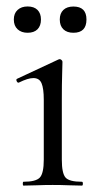

<svg xmlns="http://www.w3.org/2000/svg" viewBox="-20 -580 313 600"><path d="M53.4 0Q51.2 0 51.2 -6Q51.2 -12 53.4 -12Q92.4 -12 104.6 -25.3Q116.8 -38.6 116.8 -81V-268Q116.8 -303.5 109.9 -319.7Q103.1 -336 84.4 -336Q75.7 -336 64.7 -332.6Q53.6 -329.2 38.6 -321.8Q34.6 -320.8 32.1 -326.4Q29.6 -332 33.4 -333.8L162.8 -394.2Q165.7 -395.2 166.6 -395.2Q169.2 -395.2 172.2 -392.6Q175.2 -390 175.2 -386.8Q175.2 -378.8 174.2 -348Q173.2 -317.2 173.2 -269.2V-81Q173.2 -38.6 184.7 -25.3Q196.2 -12 236 -12Q239 -12 239 -6Q239 0 236 0Q218.4 0 194.8 -1Q171.3 -2 144.6 -2Q119 -2 95.4 -1Q71.8 0 53.4 0ZM66.2 -477.6Q46.8 -477.6 35 -488.5Q23.2 -499.4 23.2 -519Q23.2 -538.2 35 -549Q46.8 -559.8 66.2 -559.8Q86.4 -559.8 97.2 -549Q108 -538.2 108 -519Q108 -499.4 97.2 -488.5Q86.4 -477.6 66.2 -477.6ZM209.4 -477.6Q189.2 -477.6 178 -488.5Q166.8 -499.4 166.8 -519Q166.8 -538.2 178 -548.9Q189.2 -559.6 209.4 -559.6Q250.2 -559.6 250.2 -519Q250.2 -477.6 209.4 -477.6Z"/></svg>

Font: Cormorant Garamond Light
Style: Regular
Weight: 300
Designer: Christian Thalmann (Catharsis Fonts)
Foundry: Catharsis Fonts
Version: Version 4.001